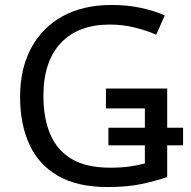

<svg xmlns="http://www.w3.org/2000/svg" viewBox="-20 -744 768 774"><path d="M413 10Q292 10 214 -35Q136 -80 98.5 -161.5Q61 -243 61 -354Q61 -466 105 -549Q149 -632 231.5 -678Q314 -724 431 -724Q491 -724 544.5 -713Q598 -702 644 -682L610 -604Q572 -621 523 -633Q474 -645 423 -645Q295 -645 225 -570.5Q155 -496 155 -357Q155 -268 182.5 -203Q210 -138 269 -103Q328 -68 424 -68Q471 -68 504 -73Q537 -78 564 -85V-158H417V-229H564V-307H407V-387H654V-229H718V-158H654V-30Q602 -13 547 -1.5Q492 10 413 10Z"/></svg>

Font: Go Noto Kurrent-Regular
Style: Regular
Weight: 400
Designer: Monotype Design Team
Foundry: Monotype Imaging Inc.
Version: Version 2.012; ttfautohint (v1.8.4.7-5d5b)